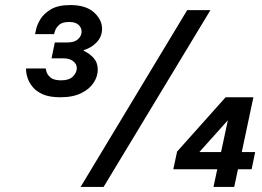

<svg xmlns="http://www.w3.org/2000/svg" viewBox="-20 -740 1037 760"><path d="M219 -355Q176 -355 150 -366.5Q124 -378 110 -395Q96 -412 90 -429Q84 -446 83.5 -457.5Q83 -469 83 -469H161Q161 -469 163.5 -457.5Q166 -446 179 -434Q192 -422 222 -422Q254 -422 269 -437.5Q284 -453 284 -470Q284 -487 269.5 -498Q255 -509 232 -509H184L197 -572H248Q275 -572 289 -585Q303 -598 303 -615Q303 -630 291 -641.5Q279 -653 254 -653Q226 -653 213.5 -641Q201 -629 197.5 -617Q194 -605 194 -605H119Q119 -605 122.5 -622.5Q126 -640 139 -662.5Q152 -685 180.5 -702.5Q209 -720 258 -720Q320 -720 352 -691Q384 -662 384 -626Q384 -595 362.5 -572.5Q341 -550 312 -542L311 -539Q334 -529 350.5 -510.5Q367 -492 367 -464Q367 -438 351 -413Q335 -388 302 -371.5Q269 -355 219 -355ZM299 0 721 -700H813L390 0ZM825 0 840 -70H666L681 -140L873 -355H983L937 -138H990L976 -70H922L907 0ZM769 -138H855L882 -264Z"/></svg>

Font: Be Vietnam Pro
Style: Italic
Weight: 400
Italic angle: -12°
Designer: Lam Bao, Tony Le, Vietanh Nguyen
Foundry: Yellow Type Foundry
Version: Version 1.002; ttfautohint (v1.8.3)